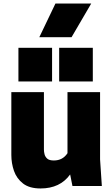

<svg xmlns="http://www.w3.org/2000/svg" viewBox="-20 -1050 635 1084"><path d="M44 0ZM209 14Q146 14 110 -14Q74 -42 59 -85Q44 -128 44 -175V-530H228V-205Q228 -193 231.5 -179Q235 -165 246.5 -154.5Q258 -144 284 -144Q334 -144 361 -185V-530H545V-150L555 0H389L376 -65Q319 14 209 14ZM504 -590H314V-780H504ZM274 -590H84V-780H274ZM495 -840ZM384 -840H202L293 -1030H495Z"/></svg>

Font: Tanohe Sans Black
Style: Regular
Weight: 900
Designer: Village Type and Design LLC & Cristiano Sobral
Foundry: Cooper Hewitt Smithsonian Design Museum
Version: Version 1.00;March 11, 2020;FontCreator 12.0.0.2522 64-bit; 